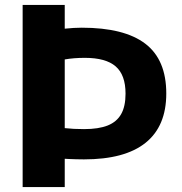

<svg xmlns="http://www.w3.org/2000/svg" viewBox="-20 -760 741 780"><path d="M72 -740H243V-643.5Q281 -647.5 312 -647.5Q485 -647.5 570.2 -582.5Q655.5 -517.5 655.5 -380Q655.5 -247.5 571.5 -180Q487.5 -112.5 321 -112.5Q307 -112.5 289 -113Q271 -113.5 261.5 -114Q249.5 -115 243 -115V0H72ZM490 -379.5Q490 -455.5 450 -490.2Q410 -525 324.5 -525Q280 -525 243 -518.5V-239.5Q278.5 -235.5 321.5 -235.5Q380.5 -235.5 417.5 -250.2Q454.5 -265 472.2 -296.5Q490 -328 490 -379.5Z"/></svg>

Font: Encode Sans Semi Expanded
Style: Bold
Weight: 700
Width: 6
Designer: Multiple Designers
Foundry: Impallari Type
Version: Version 2.000